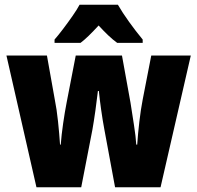

<svg xmlns="http://www.w3.org/2000/svg" viewBox="-20 -786 828 806"><path d="M418 -243Q411 -280 404.5 -326Q398 -372 395 -404H391Q387 -368 380.5 -322Q374 -276 368 -242L321 0H133L7 -553H177L210 -368Q218 -329 223.5 -277Q229 -225 232 -179H235Q238 -219 245 -267.5Q252 -316 260 -357L298 -553H492L528 -354Q535 -308 542.5 -260.5Q550 -213 552 -179H556Q559 -224 565 -275.5Q571 -327 579 -368L615 -553H781L654 0H463ZM475 -766Q494 -733 522 -694Q550 -655 579 -620V-606H472Q454 -619 435 -637Q416 -655 394 -679Q371 -654 352.5 -636Q334 -618 318 -606H209V-620Q224 -637 244.5 -664Q265 -691 284.5 -719Q304 -747 314 -766Z"/></svg>

Font: Noto Sans Thai Cond Blk
Style: Regular
Weight: 900
Width: 3
Designer: Monotype Design Team
Foundry: Monotype Imaging Inc.
Version: Version 2.002; ttfautohint (v1.8.4.7-5d5b)